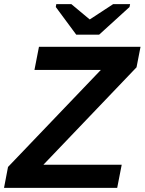

<svg xmlns="http://www.w3.org/2000/svg" viewBox="-43 -916 706 936"><path d="M550.3 -112.8 528.3 0H-23.4L-3.9 -102.1L448.7 -575.2H125L147 -688H642.1L622.6 -587.9L168.5 -112.8ZM588.4 -881.8 440.4 -747.1H328.6L229 -881.8L231.4 -896H304.7L393.6 -821.8H395.5L508.8 -896H591.3Z"/></svg>

Font: Arimo
Style: Bold Italic
Weight: 700
Italic angle: -12°
Designer: Steve Matteson
Foundry: Monotype Imaging Inc.
Version: Version 1.33